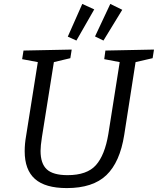

<svg xmlns="http://www.w3.org/2000/svg" viewBox="-20 -951 806 980"><path d="M766 -698 759 -654 672 -634 614 -262Q592 -123 523 -57Q454 9 321 9Q211 9 158.5 -37.5Q106 -84 106 -179Q106 -217 113 -256L173 -634L93 -649L100 -693L346 -698L339 -654L255 -634L194 -251Q187 -206 187 -181Q187 -116 219 -86.5Q251 -57 325 -57Q424 -57 469.5 -108Q515 -159 533 -267L591 -634L512 -649L518 -693ZM461 -903 370 -744 326 -764 400 -931ZM604 -901 508 -744 465 -765 543 -931Z"/></svg>

Font: Bitter Pro
Style: Italic
Weight: 400
Italic angle: -9°
Designer: Sol Matas, and Bitter project Authors
Foundry: Sol Matas
Version: Version 1.010